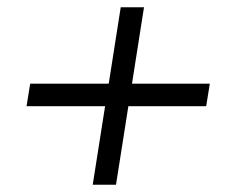

<svg xmlns="http://www.w3.org/2000/svg" viewBox="-20 -548 640 528"><path d="M235 -40 269 -256H53L63 -318H279L312 -528H376L343 -318H557L547 -256H333L299 -40Z"/></svg>

Font: Mulish
Style: Italic
Weight: 400
Italic angle: -9°
Designer: Vernon Adams
Foundry: Vernon Adams
Version: Version 3.603; ttfautohint (v1.8.3)